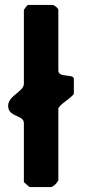

<svg xmlns="http://www.w3.org/2000/svg" viewBox="-20 -760 345 780"><path d="M77 -720V-420C77 -387 13 -372 13 -330C13 -283 77 -294 77 -260V-20L100 0H187C193 0 202 -8 207 -13C210 -17 217 -26 217 -27V-320C217 -321 224 -330 227 -333C233 -340 280 -371 280 -380V-440C280 -461 217 -443 217 -473V-720C217 -727 200 -740 193 -740H93C89 -737 79 -723 77 -720Z"/></svg>

Font: Asimov Print
Style: C
Weight: 500
Designer: Google
Version: Version 2.000980: 2014